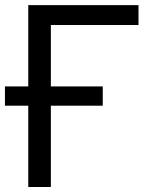

<svg xmlns="http://www.w3.org/2000/svg" viewBox="-34 -748 609 768"><path d="M520 -727.5V-647.9H169.4V0H79.1V-727.5ZM-14.2 -325.2V-402.3H377V-325.2Z"/></svg>

Font: Inter 24pt
Style: Regular
Weight: 400
Designer: Rasmus Andersson
Foundry: rsms
Version: Version 4.001;git-66647c0bb